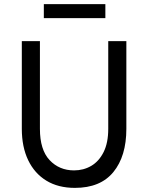

<svg xmlns="http://www.w3.org/2000/svg" viewBox="-20 -901 720 933"><path d="M344 12Q263 12 205.5 -23Q148 -58 117 -122.5Q86 -187 86 -275V-701H174V-275Q174 -173 221 -123Q268 -73 340 -73Q386 -73 423.5 -95Q461 -117 483.5 -162Q506 -207 506 -275V-701H594V-275Q594 -142 531 -65Q468 12 344 12ZM193 -813V-881H492V-813Z"/></svg>

Font: Inclusive Sans
Style: Regular
Weight: 400
Designer: Olivia King
Foundry: Olivia King
Version: Version 2.004